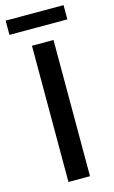

<svg xmlns="http://www.w3.org/2000/svg" viewBox="-131 -914 571 964"><g transform="rotate(-15 154.5 -432.0)"><path d="M4 -864V-790H305V-864ZM99 -708V0H211V-708Z"/></g></svg>

Font: Spoqa Han Sans Neo Medium
Style: Regular
Weight: 500
Designer: [Spoqa Han Sans Neo] Dong-huui Kim ___ Younghwa Kang ___ Yujin Lee ___ [Noto Sans] Ryoko NISHIZUKA ____ (kana & ideograp
Foundry: Spoqa (http://www.spoqa-han-sans.com)
Version: Version 1.100;hotconv 1.0.109;makeotfexe 2.5.65596